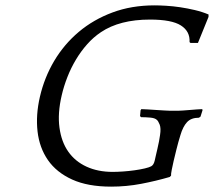

<svg xmlns="http://www.w3.org/2000/svg" viewBox="-20 -685 798 716"><path d="M612.8 -25 617.9 -30C617.4 -33.3 618.3 -40.8 620.6 -52.5C623 -64.2 625.3 -75 627.6 -85C629.8 -94.3 633.2 -108.5 637.9 -127.5C642.6 -146.5 647.6 -164.3 652.8 -181C659 -202.3 667.3 -218.5 677.5 -229.5C687.7 -240.5 702.5 -246 721.8 -246L727.7 -250L735.3 -274L734.2 -278C729.5 -278 723.1 -277.7 715 -277C706.8 -276.3 698.3 -275.7 689.5 -275C680.7 -274.3 672.2 -273.7 664 -273C655.9 -272.3 649.5 -272 644.8 -272H614.8C610.1 -272 602.7 -272.3 592.5 -273C582.3 -273.7 571.8 -274.3 561 -275C550.1 -275.7 539.6 -276.3 529.5 -277C519.3 -277.7 511.8 -278 507.2 -278L504.3 -274L502.2 -252L506.3 -248C516.9 -248 528.1 -247.5 539.9 -246.5C551.7 -245.5 560 -242.7 564.9 -238C568.3 -235.3 571.8 -229.5 575.4 -220.5C579 -211.5 579.5 -198.3 576.8 -181C575.9 -174.3 574.6 -166.5 572.9 -157.5C571.1 -148.5 569.2 -139.5 567.1 -130.5L561.2 -105L556.9 -86C554.4 -75.3 550.1 -68.3 544 -65C539.4 -62.3 531.4 -59.7 520.2 -57C508.9 -54.3 496.2 -52 482 -50C467.9 -48 453.6 -46.5 439 -45.5C424.4 -44.5 411.5 -44 400.2 -44C363.5 -44 331 -50.5 302.7 -63.5C274.3 -76.5 251.6 -95.2 234.6 -119.5C217.5 -143.8 206.6 -173.7 201.8 -209C196.9 -244.3 199.6 -284.3 210 -329C215.2 -351.7 222.3 -374.5 231.3 -397.5C240.2 -420.5 251 -442.3 263.4 -463C275.8 -483.7 289.7 -502.7 305.1 -520C320.4 -537.3 337.5 -552.3 356.4 -565C403 -596.3 464 -612 539.3 -612C593.3 -612 631.8 -604.7 654.7 -590C677.7 -575.3 688.4 -554.7 686.9 -528L690.2 -525H718.2L757.6 -622L757.7 -631C741.9 -637.7 724.8 -643.2 706.5 -647.5C688.2 -651.8 670 -655.3 651.9 -658C633.9 -660.7 616.5 -662.5 599.7 -663.5C582.9 -664.5 568.5 -665 556.5 -665C499.2 -665 446.8 -656.2 399.4 -638.5C352 -620.8 310.1 -596.7 273.7 -566C237.3 -535.3 206.8 -499.3 182.2 -458C157.7 -416.7 139.9 -372 128.8 -324C118.3 -278.7 115.4 -235.7 120 -195C124.6 -154.3 137.6 -118.7 158.8 -88C180.1 -57.3 210.2 -33.2 249.1 -15.5C288 2.2 336.5 11 394.5 11C432.5 11 469.8 7.5 506.4 0.5C543 -6.5 578.5 -15 612.8 -25Z"/></svg>

Font: Quattrocento
Style: Italic
Weight: 400
Italic angle: -13°
Designer: Pablo Impallari
Foundry: Pablo Impallari, Igino Marini, Branda Gallo
Version: Version 2.000